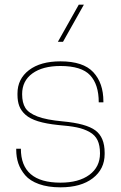

<svg xmlns="http://www.w3.org/2000/svg" viewBox="-20 -800 520 826"><path d="M240.2 -14.2Q318.8 -14.2 364.5 -47.9Q410.2 -81.5 410.2 -140.1Q410.2 -174.3 399.7 -196.5Q389.2 -218.8 365.2 -232.2Q341.3 -245.6 310.3 -252Q279.3 -258.3 230 -262.2Q178.2 -267.6 143.6 -278.3Q108.9 -289.1 89.8 -306.2Q70.8 -323.2 63 -343.8Q55.2 -364.3 55.2 -392.1V-397.9Q55.2 -460.4 104.7 -498.3Q154.3 -536.1 240.2 -536.1Q337.9 -536.1 381.3 -489.5Q424.8 -442.9 424.8 -363.8V-359.9H404.8Q404.8 -436.5 367.7 -476.3Q330.6 -516.1 240.2 -516.1Q163.6 -516.1 119.4 -484.1Q75.2 -452.1 75.2 -395Q75.2 -357.9 89.1 -335.7Q103 -313.5 141.4 -298.8Q179.7 -284.2 250 -277.8Q350.6 -268.6 390.4 -239Q430.2 -209.5 430.2 -143.1V-137.2Q430.2 -72.8 379.4 -33.4Q328.6 5.9 240.2 5.9Q186.5 5.9 147.7 -8.1Q108.9 -22 88.4 -46.1Q67.9 -70.3 58.8 -97.2Q49.8 -124 49.8 -155.8V-160.2H69.8Q69.8 -14.2 240.2 -14.2ZM318.8 -779.8H340.8L251 -620.1H229Z"/></svg>

Font: Cooper Hewitt
Style: Thin
Weight: 701
Designer: Village Type and Design LLC
Foundry: Cooper Hewitt Smithsonian Design Museum
Version: 1.000